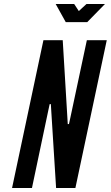

<svg xmlns="http://www.w3.org/2000/svg" viewBox="-20 -935 551 955"><path d="M40 0H139L220 -384.5L227 -417H233L235 -383L259 0H355L511 -735H412L330 -350L323 -318H317L315 -352L292 -735H196ZM307 -825H414L502 -915H410L372 -880L349 -915H257Z"/></svg>

Font: League Gothic
Style: Italic
Weight: 400
Designer: The League of Moveable Type
Version: Version 1.600; ttfautohint (v1.8.3)